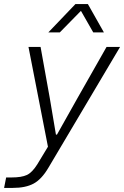

<svg xmlns="http://www.w3.org/2000/svg" viewBox="-61 -750 606 937"><path d="M-31 116H-4Q44 116 70 104Q96 92 121 52L173 -34L78 -521H137L182 -271L212 -93H217L317 -271L459 -521H525L175 69Q142 125 103 146Q64 167 2 167H-41ZM307 -730H368L446 -592H394L334 -697L231 -592H175Z"/></svg>

Font: Mona Sans Light
Style: Italic
Weight: 300
Italic angle: -11.7°
Designer: Deni Anggara
Foundry: GitHub
Version: Version 2.000